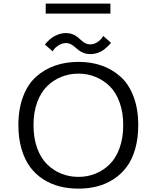

<svg xmlns="http://www.w3.org/2000/svg" viewBox="-20 -1056 890 1086"><path d="M238.5 -1035.5H604.5V-979H238.5ZM490.5 -750Q470.5 -750 453.5 -756.5Q436.5 -763 425 -772Q413.5 -781 403.2 -790.2Q393 -799.5 380.5 -806Q368 -812.5 354.5 -812.5Q332.5 -812.5 313.2 -800.8Q294 -789 286 -777.5L277.5 -766L234 -804Q236 -807.5 244.8 -816.8Q253.5 -826 268.5 -838.5Q283.5 -851 306.5 -860Q329.5 -869 353 -869Q373 -869 390 -862.5Q407 -856 418.5 -846.5Q430 -837 440.2 -827.5Q450.5 -818 463 -811.5Q475.5 -805 489 -805Q511 -805 529.8 -817Q548.5 -829 556 -841L564 -852.5L608 -814Q602.5 -807 596 -800.2Q589.5 -793.5 573.8 -780Q558 -766.5 536 -758.2Q514 -750 490.5 -750ZM424 11Q367 11 317.2 -1.8Q267.5 -14.5 224.2 -42.2Q181 -70 150.2 -111.5Q119.5 -153 101.8 -213.2Q84 -273.5 84 -348Q84 -440 110.8 -510.2Q137.5 -580.5 184.8 -622.5Q232 -664.5 292.2 -685.2Q352.5 -706 424 -706Q495 -706 554.8 -685.2Q614.5 -664.5 661.5 -622.5Q708.5 -580.5 735.2 -510.2Q762 -440 762 -348Q762 -273.5 744.5 -213Q727 -152.5 696 -111.2Q665 -70 622 -42.2Q579 -14.5 529.5 -1.8Q480 11 424 11ZM424 -55.5Q474.5 -55.5 519.2 -73.5Q564 -91.5 599.8 -126.2Q635.5 -161 656.2 -218.2Q677 -275.5 677 -348Q677 -420.5 656.2 -477.5Q635.5 -534.5 599.8 -569Q564 -603.5 519.2 -621.5Q474.5 -639.5 424 -639.5Q372.5 -639.5 327.5 -621.5Q282.5 -603.5 246.8 -568.8Q211 -534 190.2 -477.2Q169.5 -420.5 169.5 -348Q169.5 -275 190.2 -218Q211 -161 246.8 -126.2Q282.5 -91.5 327.5 -73.5Q372.5 -55.5 424 -55.5Z"/></svg>

Font: League Mono Wide Light
Style: Regular
Weight: 300
Width: 8
Designer: Tyler Finck
Foundry: The League of Moveable Type / Tyler Finck
Version: Version 2.210